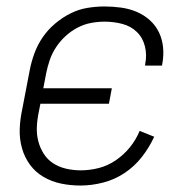

<svg xmlns="http://www.w3.org/2000/svg" viewBox="-20 -562 590 594"><path d="M229 12Q198 12 169 6Q140 0 115 -14.5Q90 -29 73 -52Q56 -75 48 -103.5Q40 -132 41 -162.5Q42 -193 49 -225L72 -345Q77 -371 86.5 -397Q96 -423 112 -446.5Q128 -470 150.5 -489Q173 -508 198 -520.5Q223 -533 250 -537.5Q277 -542 303 -542Q329 -542 354.5 -538.5Q380 -535 402.5 -525.5Q425 -516 443 -500Q461 -484 471.5 -462.5Q482 -441 484.5 -415.5Q487 -390 482 -364L481 -359H429V-363Q435 -391 428.5 -418Q422 -445 403.5 -463Q385 -481 358.5 -488Q332 -495 304 -495Q283 -495 261.5 -491Q240 -487 220 -476.5Q200 -466 183 -450.5Q166 -435 153.5 -416Q141 -397 134 -376.5Q127 -356 123 -336L114 -289H326L317 -241H105L100 -216Q95 -192 94 -169Q93 -146 98.5 -125Q104 -104 115.5 -86Q127 -68 145 -56.5Q163 -45 185 -40Q207 -35 230 -35Q257 -35 285 -42Q313 -49 338 -66Q363 -83 382 -106.5Q401 -130 412 -157L457 -139Q442 -106 419 -76.5Q396 -47 365 -26.5Q334 -6 298.5 3Q263 12 229 12Z"/></svg>

Font: Lode Dark Term
Style: Italic
Weight: 400
Italic angle: -11°
Monospace: yes
Designer: Belleve Invis
Foundry: Belleve Invis
Version: Version 29.2.0